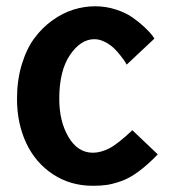

<svg xmlns="http://www.w3.org/2000/svg" viewBox="-20 -581 553 612"><path d="M464.8 -468.8 472.2 -458 383.8 -375Q381.8 -378.4 378.7 -383.8Q375.5 -389.2 364.7 -403.1Q354 -417 342.8 -427.7Q331.5 -438.5 314.5 -447.3Q297.4 -456.1 280.8 -456.1Q237.3 -456.1 203.1 -405.8Q168.9 -355.5 168.9 -266.1Q168.9 -193.8 198.5 -144Q228 -94.2 275.9 -94.2Q300.8 -94.2 327.9 -107.9Q355 -121.6 401.9 -166L482.9 -88.9Q450.2 -55.2 420.9 -33.7Q391.6 -12.2 365 -3.2Q338.4 5.9 319.8 8.5Q301.3 11.2 275.9 11.2Q204.6 11.2 148.9 -25.4Q93.3 -62 63.7 -124.8Q34.2 -187.5 34.2 -266.1Q34.2 -325.2 49.3 -375.2Q64.5 -425.3 89.4 -459Q114.3 -492.7 147 -516.1Q179.7 -539.6 214.1 -550.3Q248.5 -561 283.2 -561Q317.9 -561 349.9 -550.5Q381.8 -540 403.1 -524.9Q424.3 -509.8 440.7 -494.4Q457 -479 464.8 -468.8Z"/></svg>

Font: Junction Bold
Style: Bold
Weight: 700
Designer: Caroline Hadilaksono
Foundry: Caroline Hadilaksono
Version: Version 001.001